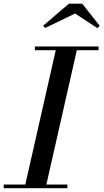

<svg xmlns="http://www.w3.org/2000/svg" viewBox="-60 -996 548 1016"><path d="M69.5 0 239.5 -750H351L181 0ZM-40.5 0V-19.5H296.5V0ZM124.5 -730.5V-750H461.5V-730.5ZM179 -848 168 -859.5 304.5 -976.5H375L467.5 -859.5L455.5 -847L337.5 -924.5Z"/></svg>

Font: Bodoni Moda 11pt Medium
Style: Italic
Weight: 500
Italic angle: -13°
Designer: Owen Earl
Foundry: indestructible type
Version: Version 2.004